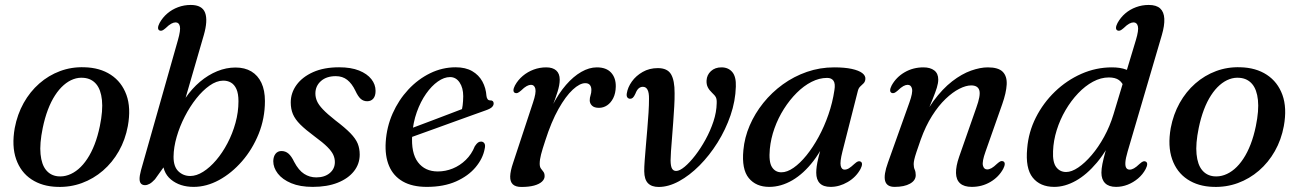

<svg xmlns="http://www.w3.org/2000/svg" viewBox="-20 -738 5200 769"><path d="M318.1 -468.6Q380.1 -467.1 423.8 -438.5Q467.5 -409.9 486.4 -357.9Q505.2 -305.8 492 -233Q481.9 -178.4 456.1 -132.8Q430.3 -87.3 392.4 -54.6Q354.5 -21.9 307.9 -4.8Q261.3 12.3 209.3 10.5Q148.8 8.7 105.9 -19.7Q62.9 -48.2 44.6 -100.5Q26.3 -152.8 39 -225.1Q49.4 -280 74.7 -325.4Q100.1 -370.8 137.4 -403.5Q174.7 -436.2 220.7 -453.3Q266.7 -470.4 318.1 -468.6ZM211.4 -31.9Q233.2 -29.7 254.1 -37.2Q275 -44.6 294.2 -60.9Q313.3 -77.2 329.6 -101.9Q346 -126.6 358.8 -159.5Q371.6 -192.5 379.9 -232.8Q392.8 -295.7 388.3 -337.5Q383.9 -379.3 365.3 -401.3Q346.6 -423.4 316 -426.2Q294.5 -428.4 274.2 -420.9Q253.9 -413.5 235.2 -397.2Q216.5 -380.9 200.5 -356.2Q184.4 -331.5 171.9 -298.6Q159.4 -265.6 151.1 -225.3Q138.2 -162.6 142.4 -120.7Q146.5 -78.8 164.5 -56.9Q182.5 -35 211.4 -31.9Z M692.5 -577Q704 -616.9 700.4 -632.6Q696.9 -648.3 683.3 -648.3Q675.4 -648.3 666 -643.2Q656.6 -638.2 643.3 -625.2Q634.9 -617.8 629.4 -615.7Q623.9 -613.7 618.8 -616Q612.9 -618.9 613 -626.7Q613.2 -634.5 619.1 -645.9Q631.2 -667.9 650.2 -684.1Q669.2 -700.3 693.2 -709.2Q717.2 -718.2 744 -718.2Q789.7 -718.2 801.5 -686.9Q813.2 -655.7 796.1 -596.8L698.7 -261.3L679.3 -260.5Q696.2 -306.9 722.5 -345.1Q748.7 -383.2 781.1 -410.6Q813.5 -437.9 849.9 -452.8Q886.2 -467.6 923.3 -467.6Q960.3 -467.6 986.7 -451.9Q1013 -436.1 1027.1 -406.1Q1041.1 -376.1 1041.1 -333.3Q1041.1 -264.1 1016.1 -202Q991 -140 949.4 -92.2Q907.8 -44.4 857.4 -16.9Q806.9 10.5 755.6 10.5Q700.4 10.5 664.7 -19Q628.9 -48.5 631.8 -105.1L654 -94.3L600.6 -19.8Q588.6 -6.9 579.1 -1.7Q569.5 3.6 560.7 3.6Q550.9 3.6 545 -2.3Q539.2 -8.1 539 -21.1Q538.8 -34.1 544.8 -56.5ZM873.2 -415Q846.9 -414.6 819.3 -395.1Q791.6 -375.6 766.1 -343.4Q740.6 -311.2 720.1 -271.3Q699.6 -231.5 687.6 -189.8Q675.5 -148.1 675.1 -110.5Q674.9 -70.5 694.6 -51.8Q714.2 -33.1 741.9 -33.1Q766.9 -33.1 793.8 -50.1Q820.6 -67 845.8 -96.5Q871 -126 891.1 -164.4Q911.3 -202.7 923.2 -245.9Q935.1 -289 935.1 -332.4Q935.1 -363 927 -381.1Q918.9 -399.2 904.9 -407.3Q890.9 -415.4 873.2 -415Z M1246.7 -27.5Q1280 -27.5 1300.6 -44.7Q1321.2 -61.9 1321.2 -88.8Q1321.2 -103.9 1314.8 -118Q1308.3 -132.2 1291 -149.6Q1273.6 -167 1240 -191.6Q1203.6 -218.6 1182.7 -239.4Q1161.9 -260.2 1153.2 -280.9Q1144.5 -301.6 1144.5 -327.6Q1144.5 -365.9 1167.7 -397.9Q1190.9 -429.8 1234.2 -449.2Q1277.5 -468.5 1338.3 -468.5Q1385.7 -468.5 1418.2 -455.5Q1450.6 -442.4 1467.4 -421Q1484.2 -399.5 1484.2 -374.3Q1484.4 -354.4 1475.4 -343.4Q1466.3 -332.5 1450.6 -332.5Q1436 -332.5 1425.1 -341.8Q1414.1 -351.2 1403.2 -374.9Q1389.6 -403.2 1370.8 -418.1Q1351.9 -433 1324.9 -433Q1287.5 -433 1265.4 -413.3Q1243.2 -393.6 1243.2 -363.5Q1243.2 -348.1 1249.6 -333.2Q1256 -318.2 1273.3 -300Q1290.5 -281.8 1323.3 -255.9Q1362.3 -226.3 1383.5 -204.5Q1404.6 -182.7 1412.7 -162.9Q1420.7 -143 1420.7 -118.9Q1420.7 -81.5 1397.7 -52.3Q1374.7 -23 1332.5 -6.2Q1290.3 10.5 1232.6 10.5Q1181.6 10.5 1146.3 -4.3Q1110.9 -19.2 1092.7 -42.9Q1074.5 -66.6 1074.5 -92.5Q1074.9 -111.1 1083.6 -122.1Q1092.4 -133.1 1107.3 -133.1Q1123.4 -133.1 1135.4 -122.8Q1147.4 -112.4 1158.3 -89.5Q1176.2 -55.6 1198.2 -41.6Q1220.1 -27.5 1246.7 -27.5Z M1580.1 -206.3Q1580.1 -206.3 1598.7 -213.4Q1617.2 -220.4 1647.3 -231.6Q1677.3 -242.8 1712.1 -256Q1746.9 -269.2 1780.3 -281.9Q1813.7 -294.6 1838.6 -304.2L1827 -288.2Q1830.9 -300.4 1833 -316Q1835.1 -331.6 1835.3 -352.7Q1835.3 -386.2 1820.8 -407.7Q1806.3 -429.3 1782.5 -429.3Q1758.8 -429.3 1733.7 -411.6Q1708.5 -393.9 1686.5 -362.5Q1664.4 -331 1649.4 -289.1Q1634.4 -247.1 1631 -198.7Q1626 -125.2 1654 -88.3Q1682 -51.3 1733.5 -51.3Q1764.4 -51.3 1793.4 -63.1Q1822.4 -74.9 1845.6 -97.5Q1868.8 -120 1881.7 -152.2Q1889 -163.2 1894.7 -167.2Q1900.4 -171.1 1907.2 -170.9Q1915.4 -170.7 1920.1 -163.8Q1924.8 -156.9 1921.2 -141.5Q1914.1 -103.2 1885 -68.3Q1855.8 -33.3 1806.7 -11.4Q1757.5 10.5 1689.4 10.5Q1631.3 10.5 1593.4 -11.2Q1555.5 -32.9 1538.4 -73.2Q1521.3 -113.4 1524.9 -169.5Q1528.8 -229.7 1552.6 -283.6Q1576.5 -337.4 1615.2 -379.1Q1653.9 -420.7 1702.7 -444.6Q1751.5 -468.5 1805.1 -468.5Q1844.5 -468.5 1871.2 -453.1Q1897.8 -437.6 1912 -411.7Q1926.2 -385.7 1928.4 -353.7Q1929.2 -346.1 1932.8 -341Q1936.3 -336 1942.7 -336Q1949.9 -336.3 1953.6 -333.1Q1957.2 -329.9 1957.2 -323.6Q1957.2 -315.9 1950.5 -309.1Q1943.7 -302.3 1924.4 -295.6Q1904 -288.4 1871.3 -276.6Q1838.6 -264.9 1800.3 -251Q1762 -237.2 1723.9 -223.3Q1685.7 -209.5 1654.1 -198.2Q1622.4 -186.9 1603.3 -179.9Q1584.2 -172.9 1584.2 -172.9Z M2042.3 -366Q2036.4 -368.9 2036.5 -376.7Q2036.7 -384.5 2042.6 -395.9Q2054.7 -417.9 2074 -434.1Q2093.3 -450.3 2117.4 -459.3Q2141.5 -468.2 2167.9 -468.2Q2193.6 -468.2 2207.7 -455.8Q2221.8 -443.3 2221.8 -418.9Q2221.8 -398 2213 -370.1Q2204.2 -342.2 2192.5 -312.3Q2180.7 -282.3 2171.2 -255.2Q2161.7 -228 2160.5 -208.9L2152.3 -209.7Q2168.7 -268.8 2193.2 -316.6Q2217.7 -364.3 2247.2 -398.2Q2276.6 -432 2308.3 -450.1Q2339.9 -468.2 2370.6 -468.2Q2408.5 -468.2 2427.8 -446.9Q2447.1 -425.6 2446.3 -390.6Q2445.7 -364.1 2436.2 -345.1Q2426.6 -326.1 2411.7 -316.1Q2396.7 -306.1 2379.1 -306.1Q2359.9 -306.1 2351 -315Q2342 -324 2342 -335.9Q2342 -346.5 2345.3 -356.4Q2348.6 -366.4 2348.6 -377.6Q2348.6 -390 2342.8 -397.4Q2336.9 -404.9 2324.1 -404.9Q2302.1 -404.9 2273.9 -378.8Q2245.7 -352.7 2216.9 -301.6Q2188.1 -250.4 2163.9 -174.8Q2152.3 -139.9 2147 -119.3Q2141.6 -98.6 2141.6 -82.2Q2141.6 -69.7 2146.5 -63Q2151.3 -56.2 2156.3 -50.1Q2161.3 -43.9 2161.3 -32.3Q2161.3 -20.5 2150.7 -10.6Q2140 -0.6 2119.4 5.1Q2098.7 10.8 2068.3 10.8Q2045.1 10.8 2034 0.3Q2022.9 -10.2 2023.4 -31.6Q2024 -53 2035.1 -85.7L2114.8 -327.3Q2128.1 -366.7 2124.2 -382.5Q2120.4 -398.3 2106.8 -398.3Q2098.9 -398.3 2089.5 -393.2Q2080.1 -388.2 2066.8 -375.2Q2058.4 -367.8 2052.9 -365.7Q2047.4 -363.7 2042.3 -366Z M2560.3 -52Q2560.7 -19.2 2575.3 -4.2Q2589.9 10.8 2618.3 10.8Q2657.3 10.8 2699.7 -12.2Q2742 -35.3 2781.8 -75.3Q2821.6 -115.4 2854 -167.1Q2886.3 -218.8 2906 -276.2Q2925.6 -333.6 2927.2 -391Q2928.8 -430.4 2913.1 -449.3Q2897.3 -468.2 2869.6 -468.2Q2843.8 -468.2 2827.5 -453.2Q2811.1 -438.1 2809.9 -415.6Q2809.1 -400 2814.9 -388.5Q2820.7 -377 2831.4 -367Q2843.6 -355.9 2847.5 -347.7Q2851.3 -339.6 2850.5 -324Q2849.9 -289.3 2837.6 -251.8Q2825.2 -214.3 2805.8 -179Q2786.4 -143.7 2764.4 -115.3Q2742.4 -86.9 2722.2 -70.1Q2702 -53.3 2688.1 -53.3Q2677.1 -53.3 2671.7 -62.6Q2666.2 -71.8 2665.8 -95.1Q2665.8 -107.5 2667.4 -131.7Q2669 -155.8 2671.6 -186.2Q2674.1 -216.6 2676.4 -249.1Q2678.7 -281.6 2680.5 -311.9Q2682.2 -342.2 2681.9 -365Q2682.2 -415.9 2667.6 -440.6Q2653 -465.2 2614.8 -465.2Q2580.9 -465.2 2554.1 -449.9Q2527.2 -434.6 2510.7 -411.4Q2494.3 -388.3 2490.5 -364.3Q2488.7 -353.3 2492.7 -347.9Q2496.7 -342.6 2503.8 -342.4Q2510 -342.4 2514.8 -346.7Q2519.6 -351.1 2524.9 -362.7Q2530.7 -377.8 2538 -384Q2545.4 -390.3 2554.9 -390.3Q2567.5 -390.3 2573.6 -378.3Q2579.8 -366.3 2579.4 -342.4Q2579.5 -318.4 2577.5 -286.9Q2575.5 -255.5 2572.6 -221.3Q2569.8 -187.1 2566.9 -154.5Q2564.1 -121.9 2562.1 -95.2Q2560.1 -68.4 2560.3 -52Z M3353.9 -130.2Q3343.7 -89.5 3347.2 -74.1Q3350.7 -58.6 3362.5 -58.6Q3371.3 -58.6 3380.1 -63.9Q3388.9 -69.2 3402.2 -81.7Q3410.6 -89.3 3416.1 -91.4Q3421.6 -93.4 3426.7 -90.9Q3432.6 -88 3432.5 -80.2Q3432.3 -72.4 3426.4 -61Q3408.6 -28.4 3375.3 -9Q3341.9 10.5 3306.7 10.5Q3277.7 10.5 3263.5 -4Q3249.2 -18.5 3249.2 -46.4Q3249.2 -58 3251.1 -72Q3253 -85.9 3257.9 -106.5Q3262.8 -127.1 3271.9 -158Q3281 -188.9 3295.1 -234.1L3304.6 -216.9Q3277.1 -144.4 3238.1 -93.5Q3199.1 -42.6 3153.6 -16Q3108.1 10.5 3060.9 10.5Q3008 10.5 2979 -24.8Q2950 -60.1 2957.4 -136.7Q2961.9 -186.9 2982.6 -235.2Q3003.3 -283.4 3037.2 -325.7Q3071.1 -367.9 3115.4 -400Q3159.7 -432 3211.8 -450.1Q3264 -468.2 3320.7 -468.2Q3363.4 -468.2 3391.6 -462Q3419.7 -455.8 3433.5 -445.3Q3447.2 -434.7 3446 -421.3Q3445 -410.5 3438.8 -404.3Q3432.5 -398.1 3425.8 -391.9Q3419 -385.7 3416.1 -374.7ZM3063.3 -141.3Q3058.5 -89.8 3071.8 -68.9Q3085 -47.9 3109.6 -47.9Q3132.4 -47.9 3158.3 -65.9Q3184.1 -83.8 3210.1 -115.8Q3236 -147.8 3258.7 -189.5Q3281.4 -231.1 3298 -279.1Q3314.7 -327.1 3322 -377Q3326.3 -402.8 3318.4 -414.4Q3310.5 -426 3292.8 -426Q3261.5 -426 3230.3 -410.1Q3199.1 -394.2 3170.9 -366Q3142.7 -337.9 3119.7 -301.6Q3096.7 -265.3 3082 -224.2Q3067.3 -183.1 3063.3 -141.3Z M3551 -366Q3545.1 -368.9 3545.2 -376.7Q3545.4 -384.5 3551.3 -395.9Q3569.5 -428.9 3603.3 -448.6Q3637.2 -468.2 3678.4 -468.2Q3706 -468.2 3722 -455.9Q3737.9 -443.6 3737.9 -419.5Q3737.9 -405.2 3732.2 -386.6Q3726.4 -368 3715.8 -341.8Q3705.2 -315.6 3689.9 -278.6Q3674.6 -241.5 3655.4 -190L3653.4 -211.3Q3682.3 -283.7 3718.6 -333.1Q3754.9 -382.4 3793.6 -412.3Q3832.3 -442.1 3869.3 -455.2Q3906.2 -468.2 3936.5 -468.2Q3978.7 -468.2 3996.3 -450.3Q4013.8 -432.3 4012 -399.3Q4010.2 -366.2 3994.1 -320.6L3927.1 -130.4Q3913 -91 3916.8 -75.2Q3920.6 -59.4 3933.9 -59.4Q3942.1 -59.4 3951.4 -64.6Q3960.6 -69.7 3973.9 -82.5Q3982.3 -90.1 3987.8 -92.2Q3993.3 -94.2 3998.4 -91.7Q4004.3 -88.8 4004.2 -81Q4004 -73.2 3998.1 -61.8Q3980.1 -28.8 3946.6 -9.2Q3913 10.5 3872.2 10.5Q3841.2 10.5 3825.4 -3.7Q3809.6 -17.8 3809 -44.9Q3808.3 -72 3821.6 -110.3L3890.1 -306Q3908.2 -355.8 3902.5 -375.8Q3896.8 -395.9 3869.6 -395.9Q3848.8 -395.9 3822.1 -382.3Q3795.4 -368.8 3767.2 -341.8Q3738.9 -314.8 3713.1 -274Q3687.3 -233.3 3667.8 -179Q3657 -148.1 3650.7 -129.3Q3644.4 -110.4 3642 -99.5Q3639.5 -88.5 3639.5 -80.8Q3639.5 -67.6 3643.6 -58.6Q3647.7 -49.5 3647.7 -36.6Q3647.7 -15.2 3624.8 -2.4Q3601.9 10.5 3563.1 10.5Q3531.7 10.5 3525.1 -13.4Q3518.5 -37.2 3536.6 -87.2L3622.3 -327.3Q3636.5 -366.7 3632.8 -382.5Q3629.1 -398.3 3615.5 -398.3Q3607.6 -398.3 3598.2 -393.2Q3588.8 -388.2 3575.5 -375.2Q3567.1 -367.8 3561.6 -365.7Q3556.1 -363.7 3551 -366Z M4633.2 -596.8 4496.4 -131.1Q4488.4 -104 4487.4 -88.1Q4486.4 -72.2 4491 -65.4Q4495.5 -58.6 4504.4 -58.6Q4512.6 -58.6 4521.9 -63.8Q4531.1 -68.9 4544.4 -81.7Q4552.8 -89.3 4558.3 -91.4Q4563.8 -93.4 4568.9 -90.9Q4574.8 -88 4574.7 -80.2Q4574.5 -72.4 4568.6 -61Q4557 -39.2 4538.1 -23.2Q4519.2 -7.2 4496.5 1.7Q4473.8 10.5 4450.1 10.5Q4421.1 10.5 4406.3 -4.3Q4391.4 -19.1 4391.4 -46.4Q4391.4 -61.3 4395.4 -81.7Q4399.4 -102 4408.4 -134.3Q4417.4 -166.6 4432.2 -215.8L4446.8 -208.1Q4414.3 -135.6 4373.4 -86.9Q4332.5 -38.3 4288.8 -13.9Q4245 10.5 4202.6 10.5Q4145.9 10.5 4116.2 -26.7Q4086.5 -63.8 4094.1 -143.7Q4099.3 -208.8 4128.8 -267.3Q4158.3 -325.7 4205.3 -371Q4252.4 -416.3 4311.1 -442.3Q4369.9 -468.2 4433.5 -468.2Q4466.8 -468.2 4490.2 -459.4Q4513.5 -450.6 4527.2 -435.1Q4540.9 -419.7 4545 -399.6L4483.5 -385.7Q4476 -407 4461.5 -417.4Q4447 -427.8 4421.1 -427.8Q4389.1 -427.8 4357.6 -410.8Q4326.1 -393.8 4298 -364.2Q4269.9 -334.7 4247.7 -296.8Q4225.5 -258.9 4212.4 -216.8Q4199.2 -174.7 4197.7 -132.8Q4195.6 -87.9 4210.5 -68.5Q4225.3 -49.1 4250.1 -49.1Q4272 -49.1 4298.6 -67.1Q4325.2 -85 4352.3 -116.8Q4379.4 -148.5 4402.3 -190.3Q4425.3 -232.2 4439.7 -279.9L4529.3 -577Q4541.4 -616.9 4537.5 -632.6Q4533.7 -648.3 4520.1 -648.3Q4512.2 -648.3 4502.8 -643.2Q4493.4 -638.2 4480.1 -625.2Q4471.7 -617.8 4466.2 -615.7Q4460.7 -613.7 4455.6 -616Q4449.7 -618.9 4449.8 -626.7Q4450 -634.5 4455.9 -645.9Q4468 -667.9 4486.8 -684.1Q4505.7 -700.3 4529.9 -709.2Q4554 -718.2 4580.8 -718.2Q4611.5 -718.2 4626.7 -704.2Q4641.9 -690.3 4643.3 -663.1Q4644.7 -636 4633.2 -596.8Z M4948.1 -468.6Q5010.1 -467.1 5053.8 -438.5Q5097.5 -409.9 5116.4 -357.9Q5135.2 -305.8 5122 -233Q5111.9 -178.4 5086.1 -132.8Q5060.3 -87.3 5022.4 -54.6Q4984.5 -21.9 4937.9 -4.8Q4891.3 12.3 4839.3 10.5Q4778.8 8.7 4735.9 -19.7Q4692.9 -48.2 4674.6 -100.5Q4656.3 -152.8 4669 -225.1Q4679.4 -280 4704.7 -325.4Q4730.1 -370.8 4767.4 -403.5Q4804.7 -436.2 4850.7 -453.3Q4896.7 -470.4 4948.1 -468.6ZM4841.4 -31.9Q4863.2 -29.7 4884.1 -37.2Q4905 -44.6 4924.2 -60.9Q4943.3 -77.2 4959.6 -101.9Q4976 -126.6 4988.8 -159.5Q5001.6 -192.5 5009.9 -232.8Q5022.8 -295.7 5018.3 -337.5Q5013.9 -379.3 4995.3 -401.3Q4976.6 -423.4 4946 -426.2Q4924.5 -428.4 4904.2 -420.9Q4883.9 -413.5 4865.2 -397.2Q4846.5 -380.9 4830.5 -356.2Q4814.4 -331.5 4801.9 -298.6Q4789.4 -265.6 4781.1 -225.3Q4768.2 -162.6 4772.4 -120.7Q4776.5 -78.8 4794.5 -56.9Q4812.5 -35 4841.4 -31.9Z"/></svg>

Font: Fraunces Wonky
Style: Italic
Weight: 900
Italic angle: -16°
Version: Version 1.000;[b76b70a41]